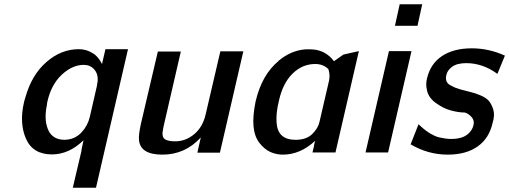

<svg xmlns="http://www.w3.org/2000/svg" viewBox="-20 -710 2371 894"><path d="M92 -235Q93 -240 95.5 -248Q98 -256 99 -259Q128 -362 196.5 -421.5Q265 -481 347 -481Q383 -481 412 -462Q436 -449 455 -412L471 -481H576L427 164H319L359 -6Q359 -7 359.5 -10Q360 -13 360 -15L369 -57Q301 9 222 9Q133 9 101 -64Q69 -137 92 -235ZM200 -234 198 -219Q185 -156 202 -111Q219 -66 266 -60Q280 -58 293 -60Q332 -64 360 -94Q388 -124 398 -165L431 -309Q433 -319 435 -335Q437 -366 418.5 -387Q400 -408 370 -408Q317 -408 267.5 -362Q218 -316 200 -234Z M636 -133 715 -470H822L742 -123Q741 -118 740 -113Q739 -108 739 -106Q735 -88 738 -77Q742 -52 796 -52Q844 -52 883.5 -84.5Q923 -117 937 -175L1006 -471H1113L1004 1H899L915 -70Q842 10 736 10Q632 10 627 -60Q625 -82 636 -133Z M1170 -237Q1199 -362 1277 -426H1276Q1333 -474 1399 -480Q1416 -481 1434 -480Q1497 -476 1535 -425L1579 -456L1651 -472L1542 0H1435L1442 -30V-32Q1443 -35 1443 -37L1447 -54Q1378 10 1297 10Q1266 10 1238.5 -2.5Q1211 -15 1188 -44.5Q1165 -74 1160.5 -121Q1156 -168 1170 -237ZM1279 -242Q1264 -183 1268 -137Q1274 -59 1356 -59Q1407 -59 1434.5 -86.5Q1462 -114 1468 -144Q1476 -179 1491 -243.5Q1506 -308 1512 -334Q1518 -361 1509 -388Q1485 -412 1448 -412Q1388 -412 1342.5 -367.5Q1297 -323 1279 -242Z M1682 0 1791 -472H1896L1787 0ZM1819 -590 1841 -690H1946L1924 -590Z M1892 -38 1929 -132Q1928 -133 1928 -132Q1929 -131 1938 -123Q1947 -115 1951 -111.5Q1955 -108 1965 -100.5Q1975 -93 1982 -89Q1989 -85 2001 -79Q2013 -73 2024.5 -70.5Q2036 -68 2050.5 -65.5Q2065 -63 2080 -63Q2131 -63 2157 -84.5Q2183 -106 2186 -136Q2187 -153 2174.5 -166.5Q2162 -180 2145 -186Q2116 -186 2080 -195.5Q2044 -205 2008 -231.5Q1972 -258 1967 -296Q1962 -318 1968 -344Q1984 -413 2038 -449Q2092 -485 2177 -485Q2256 -485 2331 -451L2296 -366Q2228 -416 2151 -416Q2108 -416 2085 -399Q2062 -382 2058 -359Q2050 -324 2083 -310Q2098 -301 2124.5 -293.5Q2151 -286 2172.5 -281Q2194 -276 2218.5 -265.5Q2243 -255 2255.5 -241Q2268 -227 2276.5 -201Q2285 -175 2274 -139Q2258 -66 2204 -28Q2150 10 2065 10Q1973 10 1892 -38Z"/></svg>

Font: Coval
Style: Medium Italic
Weight: 500
Foundry: Context Ltd
Version: Version 001.000